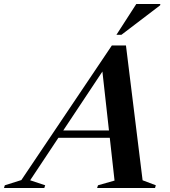

<svg xmlns="http://www.w3.org/2000/svg" viewBox="-100 -938 847 958"><path d="M175 -250.5 187 -287H521L509.5 -250.5ZM611.5 -38.5 677.5 -13.5 673.5 0H384.5L389 -13.5L471.5 -37L408.5 -603H425.5L50.5 -38.5L125.5 -13.5L121 0H-80L-76 -13.5L6.5 -39.5L458 -711H528.5ZM481 -764.5 580 -918H700L699 -911.5L506 -764.5Z"/></svg>

Font: Newsreader 60pt SemiBold
Style: Italic
Weight: 600
Italic angle: -17°
Designer: Hugues Gentile
Foundry: Production Type
Version: Version 1.003